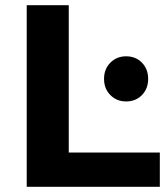

<svg xmlns="http://www.w3.org/2000/svg" viewBox="-20 -720 644 740"><path d="M83 0V-700H245V-132H596V0ZM466 -329Q430 -329 405.5 -353.5Q381 -378 381 -416Q381 -454 405.5 -478.5Q430 -503 466 -503Q503 -503 527 -478.5Q551 -454 551 -416Q551 -378 527 -353.5Q503 -329 466 -329Z"/></svg>

Font: MOST Montserrat
Style: Bold
Weight: 700
Designer: Julieta Ulanovsky
Foundry: Julieta Ulanovsky
Version: Version 8.000;March 11, 2024;FontCreator 15.0.0.2926 64-bit